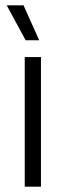

<svg xmlns="http://www.w3.org/2000/svg" viewBox="-20 -702 246 722"><path d="M134 0H73V-487.5H134ZM5.5 -682H68.5L127 -551.5V-550.5H76.5L5.5 -681.5Z"/></svg>

Font: Anek Devanagari Light
Style: Regular
Weight: 300
Designer: Kailash Malviya (Devanagari) & Yesha Goshar (Latin)
Foundry: Ek Type
Version: Version 1.003